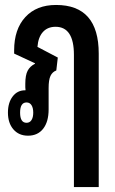

<svg xmlns="http://www.w3.org/2000/svg" viewBox="-20 -539 465 774"><path d="M278 215V-318Q278 -431 204 -431Q172 -431 153 -410Q134 -389 131 -350L213 -307L207 -255Q191 -249 183.5 -233Q176 -217 176 -184V-98Q176 -48 154 -20Q132 8 93 8Q56 8 34 -17.5Q12 -43 12 -85Q12 -125 31 -150Q50 -175 81 -175H83Q82 -181 82 -187V-201Q82 -236 91.5 -254Q101 -272 121 -282V-284L37 -323V-336Q37 -421 82 -470Q127 -519 206 -519Q378 -519 378 -323V215ZM87 -44Q100 -44 107 -55Q114 -66 114 -85Q114 -104 107 -115Q100 -126 87 -126Q61 -126 61 -85Q61 -44 87 -44Z"/></svg>

Font: Noto Sans Thai Looped UI Condensed Medium
Style: Regular
Weight: 500
Width: 3
Designer: Cadson Demak Team
Foundry: Cadson Demak Co., Ltd.
Version: Version 1.000